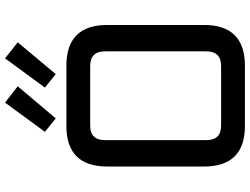

<svg xmlns="http://www.w3.org/2000/svg" viewBox="-132 -834 967 742"><g transform="rotate(-90 351.0 -463.5)"><path d="M78 -158V-532Q78 -690 235 -690H467Q625 -690 625 -532V-158Q625 0 467 0H235Q78 0 78 -158ZM180 -149Q180 -92 236 -92H466Q523 -92 523 -149V-541Q523 -598 466 -598H236Q180 -598 180 -541ZM212 -773 325 -927 388 -878 264 -731ZM383 -773 496 -927 558 -878 435 -731Z"/></g></svg>

Font: Oxanium Medium
Style: Regular
Weight: 500
Designer: Severin Meyer
Version: Version 1.001